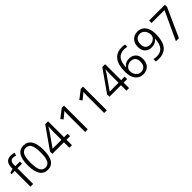

<svg xmlns="http://www.w3.org/2000/svg" viewBox="417 -2417 4079 4079"><g transform="rotate(-45 2456.5 -377.5)"><path d="M327.1 -472.2H190.9V0H109.9V-472.2H14.2V-508.8L109.9 -538.1V-567.9Q109.9 -765.1 282.2 -765.1Q324.7 -765.1 381.8 -748L360.8 -683.1Q314 -698.2 280.8 -698.2Q234.9 -698.2 212.9 -667.7Q190.9 -637.2 190.9 -569.8V-535.2H327.1Z M860.8 -357.9Q860.8 -172.9 802.5 -81.5Q744.1 9.8 624 9.8Q508.8 9.8 448.7 -83.7Q388.7 -177.2 388.7 -357.9Q388.7 -544.4 446.8 -634.8Q504.9 -725.1 624 -725.1Q740.2 -725.1 800.5 -630.9Q860.8 -536.6 860.8 -357.9ZM470.7 -357.9Q470.7 -202.1 507.3 -131.1Q543.9 -60.1 624 -60.1Q705.1 -60.1 741.5 -132.1Q777.8 -204.1 777.8 -357.9Q777.8 -511.7 741.5 -583.3Q705.1 -654.8 624 -654.8Q543.9 -654.8 507.3 -584.2Q470.7 -513.7 470.7 -357.9Z M1462.4 -164.1H1356.4V0H1278.8V-164.1H931.6V-234.9L1270.5 -717.8H1356.4V-237.8H1462.4ZM1278.8 -237.8V-475.1Q1278.8 -544.9 1283.7 -632.8H1279.8Q1256.3 -585.9 1235.8 -555.2L1012.7 -237.8Z M1831.5 0H1752.4V-508.8Q1752.4 -572.3 1756.3 -628.9Q1746.1 -618.7 1733.4 -607.4Q1720.7 -596.2 1617.2 -512.2L1574.2 -567.9L1763.2 -713.9H1831.5Z M2403.3 0H2324.2V-508.8Q2324.2 -572.3 2328.1 -628.9Q2317.9 -618.7 2305.2 -607.4Q2292.5 -596.2 2189 -512.2L2146 -567.9L2335 -713.9H2403.3Z M3177.7 -164.1H3071.8V0H2994.1V-164.1H2647V-234.9L2985.8 -717.8H3071.8V-237.8H3177.7ZM2994.1 -237.8V-475.1Q2994.1 -544.9 2999 -632.8H2995.1Q2971.7 -585.9 2951.2 -555.2L2728 -237.8Z M3254.9 -305.2Q3254.9 -515.6 3336.7 -619.9Q3418.5 -724.1 3578.6 -724.1Q3633.8 -724.1 3665.5 -714.8V-645Q3627.9 -657.2 3579.6 -657.2Q3464.8 -657.2 3404.3 -585.7Q3343.8 -514.2 3337.9 -360.8H3343.8Q3397.5 -444.8 3513.7 -444.8Q3609.9 -444.8 3665.3 -386.7Q3720.7 -328.6 3720.7 -229Q3720.7 -117.7 3659.9 -54Q3599.1 9.8 3495.6 9.8Q3384.8 9.8 3319.8 -73.5Q3254.9 -156.7 3254.9 -305.2ZM3494.6 -59.1Q3564 -59.1 3602.3 -102.8Q3640.6 -146.5 3640.6 -229Q3640.6 -299.8 3605 -340.3Q3569.3 -380.9 3498.5 -380.9Q3454.6 -380.9 3418 -362.8Q3381.3 -344.7 3359.6 -313Q3337.9 -281.2 3337.9 -247.1Q3337.9 -196.8 3357.4 -153.3Q3377 -109.9 3412.8 -84.5Q3448.7 -59.1 3494.6 -59.1Z M4287.6 -409.2Q4287.6 9.8 3963.4 9.8Q3906.7 9.8 3873.5 0V-69.8Q3912.6 -57.1 3962.4 -57.1Q4079.6 -57.1 4139.4 -129.6Q4199.2 -202.1 4204.6 -352.1H4198.7Q4171.9 -311.5 4127.4 -290.3Q4083 -269 4027.3 -269Q3932.6 -269 3877 -325.7Q3821.3 -382.3 3821.3 -483.9Q3821.3 -595.2 3883.5 -659.7Q3945.8 -724.1 4047.4 -724.1Q4120.1 -724.1 4174.6 -686.8Q4229 -649.4 4258.3 -577.9Q4287.6 -506.3 4287.6 -409.2ZM4047.4 -654.8Q3977.5 -654.8 3939.5 -609.9Q3901.4 -564.9 3901.4 -484.9Q3901.4 -414.6 3936.5 -374.3Q3971.7 -334 4043.5 -334Q4087.9 -334 4125.2 -352.1Q4162.6 -370.1 4184.1 -401.4Q4205.6 -432.6 4205.6 -466.8Q4205.6 -518.1 4185.5 -561.5Q4165.5 -605 4129.6 -629.9Q4093.8 -654.8 4047.4 -654.8Z M4480.5 0 4776.4 -639.2H4387.2V-713.9H4862.3V-648.9L4570.3 0Z"/></g></svg>

Font: f04114697
Style: Regular
Weight: 400
Foundry: Ascender Corporation
Version: Version 1.10